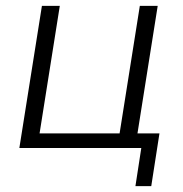

<svg xmlns="http://www.w3.org/2000/svg" viewBox="-20 -505 626 655"><path d="M442 130 462 0H46L123 -485H184L115 -50H388L457 -485H518L449 -50H524L496 130Z"/></svg>

Font: Nunito Sans Light
Style: Italic
Weight: 300
Italic angle: -9°
Designer: Vernon Adams
Foundry: Vernon Adams
Version: Version 3.006; ttfautohint (v1.8.3)